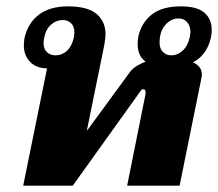

<svg xmlns="http://www.w3.org/2000/svg" viewBox="-20 -584 686 604"><path d="M587 -388Q615 -375 615 -350Q615 -343 614 -340L545 0H380L437 -284Q438 -287 438 -293Q438 -303 432 -303H426L209 0H53L128 -369Q95 -369 75 -389Q55 -409 55 -442Q55 -448 57 -464Q68 -512 102.5 -538Q137 -564 194 -564Q255 -564 283.5 -540.5Q312 -517 312 -475Q312 -466 308 -442L253 -172L390 -359Q404 -377 438 -390Q413 -408 413 -445Q413 -452 415 -468Q424 -511 456.5 -537.5Q489 -564 549 -564Q600 -564 623 -544Q646 -524 646 -491Q646 -476 644 -468Q632 -411 587 -388ZM519 -410Q539 -410 555 -425Q571 -440 577 -467Q579 -479 579 -483Q579 -503 568.5 -514.5Q558 -526 542 -526Q518 -526 500 -505.5Q482 -485 482 -450Q482 -431 492.5 -420.5Q503 -410 519 -410ZM214 -482Q214 -501 203.5 -511Q193 -521 177 -521Q157 -521 140.5 -506.5Q124 -492 119 -465Q117 -453 117 -449Q117 -430 127.5 -420Q138 -410 155 -410Q175 -410 190.5 -424Q206 -438 212 -465Q214 -477 214 -482Z"/></svg>

Font: Trirong ExtraBold
Style: Italic
Weight: 800
Italic angle: -12°
Designer: Katatrad Team
Foundry: CadsonDemak
Version: Version 1.001